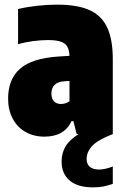

<svg xmlns="http://www.w3.org/2000/svg" viewBox="-20 -579 544 829"><path d="M354 108Q354 129.5 367.8 141.2Q381.5 153 408 153Q432.5 153 467 140V215Q446.5 222 426.8 226Q407 230 382 230Q315.5 230 280.8 200.5Q246 171 246 119Q246 82 262.8 53.5Q279.5 25 319.5 0H311L297 -56H289Q257.5 11 172 11Q126 11 90.2 -9.2Q54.5 -29.5 34.8 -66.8Q15 -104 15 -153Q15 -237 66.5 -282.2Q118 -327.5 233 -335L280 -338Q279 -363.5 270.5 -378Q262 -392.5 242.2 -399.2Q222.5 -406 187 -406Q157 -406 122.8 -401.5Q88.5 -397 58 -388V-540Q95 -549 140 -554Q185 -559 226 -559Q312.5 -559 364.8 -536.2Q417 -513.5 442 -462Q467 -410.5 467 -323V0Q402 25 378 51Q354 77 354 108ZM280 -142V-229.5L257 -228Q230 -226.5 216 -212.8Q202 -199 202 -175Q202 -153 213.2 -141.5Q224.5 -130 243 -130Q264 -130 280 -142Z"/></svg>

Font: Encode Sans Condensed Black
Style: Regular
Weight: 900
Width: 3
Designer: Multiple Designers
Foundry: Impallari Type
Version: Version 2.000